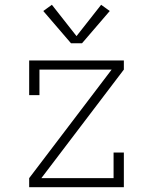

<svg xmlns="http://www.w3.org/2000/svg" viewBox="-20 -783 640 803"><path d="M102 0V-38L447 -492H145V-385H102V-530H498V-492L153 -38H455V-145H498V0ZM277 -602 161 -737 197 -763 300 -632 403 -763 439 -737 323 -602Z"/></svg>

Font: Iosevka Slab XLtEx
Style: Regular
Weight: 200
Width: 7
Monospace: yes
Designer: Belleve Invis
Foundry: Belleve Invis
Version: Version 11.1.0; ttfautohint (v1.8.3)